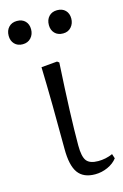

<svg xmlns="http://www.w3.org/2000/svg" viewBox="-154 -788 548 854"><g transform="rotate(-15 120.0 -360.5)"><path d="M199.2 -627.9Q174.8 -627.9 160.9 -642.6Q147 -657.2 147 -680.2Q147 -704.6 161.1 -719.7Q175.3 -734.9 199.2 -734.9Q223.1 -734.9 237.1 -720.7Q251 -706.5 251 -683.1Q251 -660.2 236.8 -644Q222.7 -627.9 199.2 -627.9ZM13.2 -627.9Q-10.3 -627.9 -24.2 -642.6Q-38.1 -657.2 -38.1 -680.2Q-38.1 -704.6 -23.9 -719.7Q-9.8 -734.9 14.2 -734.9Q38.1 -734.9 52 -720.7Q65.9 -706.5 65.9 -683.1Q65.9 -659.7 51.5 -643.8Q37.1 -627.9 13.2 -627.9ZM174.8 14.2Q121.1 14.2 96.4 -20Q71.8 -54.2 71.8 -129.9Q71.8 -342.8 66.9 -507.8L140.1 -514.2L148.9 -507.8Q134.8 -263.7 134.8 -128.9Q134.8 -77.6 149.7 -58.3Q164.6 -39.1 203.1 -39.1Q238.3 -39.1 270 -53.2L276.9 -32.2Q261.2 -11.2 233.2 1.5Q205.1 14.2 174.8 14.2Z"/></g></svg>

Font: Literata Light
Style: Regular
Weight: 300
Designer: Latin by Veronika Burian and Jose Scaglione. Greek by Irene Vlachou. Cyrillic by Vera Evstafieva.
Foundry: TypeTogether
Version: Version 3.021